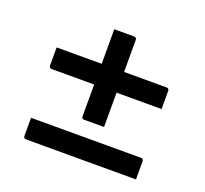

<svg xmlns="http://www.w3.org/2000/svg" viewBox="-96 -700 792 741"><g transform="rotate(20 300.0 -329.0)"><path d="M69 -445H254Q254 -466 254 -483V-587H335Q346 -587 346 -576V-445H520Q531 -445 531 -434V-360H346V-219H265Q254 -219 254 -230Q254 -261 254 -294Q254 -327 254 -360H80Q69 -360 69 -371ZM69 -156H520Q531 -156 531 -145V-71H80Q69 -71 69 -82Z"/></g></svg>

Font: Recursive Sn Lnr St
Style: Regular
Weight: 400
Version: Version 1.079;hotconv 1.0.112;makeotfexe 2.5.65598; ttfautoh